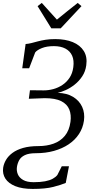

<svg xmlns="http://www.w3.org/2000/svg" viewBox="-36 -1012 623 1282"><path d="M182.5 249.5Q112 249.5 66.2 231Q20.5 212.5 0 180.8Q-20.5 149 -15 108.5Q-11 81.5 4 55.8Q19 30 47.2 9Q75.5 -12 118.2 -24.2Q161 -36.5 220.5 -36.5Q276 -36.5 321.5 -52.8Q367 -69 396.8 -104.8Q426.5 -140.5 434.5 -198Q441 -245.5 426.5 -281.2Q412 -317 372.5 -336.8Q333 -356.5 262.5 -356.5L156.5 -352.5L164 -409.5L256 -408.5Q288 -408.5 320.2 -417.2Q352.5 -426 380.8 -444.8Q409 -463.5 428.5 -492.8Q448 -522 453.5 -563.5Q459.5 -608.5 445.8 -639.8Q432 -671 400.8 -687.5Q369.5 -704 324 -704Q276.5 -704 244 -691Q211.5 -678 199 -662L158.5 -556H112.5L135 -718Q154 -719.5 173.8 -724.5Q193.5 -729.5 216.8 -735.8Q240 -742 268.5 -746.5Q297 -751 333 -751Q400.5 -751 449.8 -730.8Q499 -710.5 523.5 -671.5Q548 -632.5 540 -576Q534.5 -534.5 513.2 -502.5Q492 -470.5 463 -447.5Q434 -424.5 403.5 -410.8Q373 -397 349 -392Q410.5 -390.5 452 -365.2Q493.5 -340 512.5 -298.5Q531.5 -257 524.5 -206Q517.5 -157 491.2 -117Q465 -77 422.5 -48.5Q380 -20 324.5 -4.5Q269 11 203 11Q156.5 11 130 23.8Q103.5 36.5 92 57.8Q80.5 79 77 103.5Q73.5 129 83.2 152Q93 175 118.8 189.8Q144.5 204.5 189 204.5Q233.5 204.5 264.8 198.5Q296 192.5 316 181.5Q336 170.5 347 156.5L376.5 98H424.5L403 209.5Q372 222.5 320 236Q268 249.5 182.5 249.5ZM306.5 -823 215 -971 243 -992.5Q268 -965 293.2 -937Q318.5 -909 344 -881Q378 -909 412.8 -936.8Q447.5 -964.5 483 -992.5L508 -971L369.5 -823Z"/></svg>

Font: Merriweather 28pt Light
Style: Italic
Weight: 300
Italic angle: -7.8°
Version: Version 2.101